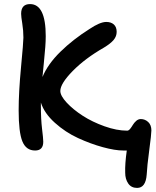

<svg xmlns="http://www.w3.org/2000/svg" viewBox="-20 -752 767 945"><path d="M152.8 -11.2Q108.4 -11.2 90.1 -56.2Q71.8 -101.1 71.8 -209Q71.8 -297.9 83.5 -421.4Q95.2 -544.9 95.2 -566.9Q95.2 -602.1 89.6 -636.2Q84 -670.4 84 -684.1Q84 -731.9 127.9 -731.9Q205.1 -731.9 205.1 -574.2Q205.1 -550.3 202.9 -520.8Q200.7 -491.2 195.8 -441.9Q190.9 -392.6 189 -373Q215.3 -436.5 277.3 -497.3Q339.4 -558.1 419.9 -608.9Q472.2 -644 502.9 -644Q526.4 -644 540.3 -631.6Q554.2 -619.1 554.2 -595.2Q554.2 -573.2 539.3 -555.4Q524.4 -537.6 492.2 -518.1Q398.4 -464.4 337.6 -402.3Q276.9 -340.3 276.9 -304.2Q276.9 -280.8 308.3 -246.8Q339.8 -212.9 387 -182.4Q434.1 -151.9 494.4 -130.4Q554.7 -108.9 606 -108.9Q613.3 -108.9 620.6 -117.9Q627.9 -127 634 -137.5Q640.1 -147.9 650.4 -157Q660.6 -166 672.9 -166Q693.8 -166 709.5 -151.4Q725.1 -136.7 725.1 -109.9Q725.1 -91.8 714.6 -13.2Q704.1 65.4 702.1 106.9Q697.3 172.9 654.8 172.9Q626 172.9 611.1 151.1Q596.2 129.4 596.2 98.1Q594.7 54.7 604 -11.2H586.9Q545.9 -11.2 486.1 -27.6Q426.3 -43.9 364 -72.5Q301.8 -101.1 250 -147.7Q198.2 -194.3 181.2 -247.1V-233.9Q181.2 -165 187 -117.7Q192.9 -70.3 192.9 -54.2Q192.9 -11.2 152.8 -11.2Z"/></svg>

Font: Shantell Sans Irregular Bouncy
Style: Regular
Weight: 500
Designer: Stephen Nixon, Anya Danilova, Shantell Martin
Foundry: Arrow Type
Version: Version 1.006;[9816181b4]